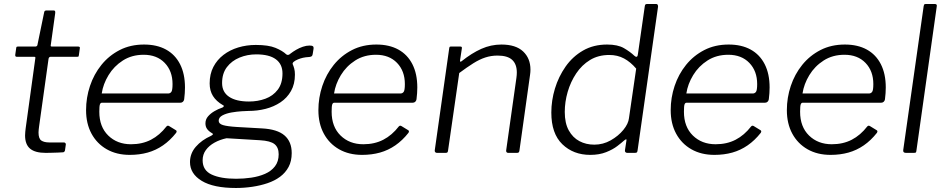

<svg xmlns="http://www.w3.org/2000/svg" viewBox="-20 -762 4707 957"><path d="M208 0Q155 0 130 -21Q105 -42 105 -87Q105 -96 106 -105Q107 -114 108 -123L156 -471Q157 -476 155.5 -477.5Q154 -479 149 -479H63Q55 -479 56 -489L61 -524Q62 -528 63.5 -529Q65 -530 69 -530H157Q161 -530 164 -533Q167 -536 167 -540L200 -700Q201 -710 212 -710H247Q253 -710 254.5 -706.5Q256 -703 255 -695L233 -537Q232 -533 233.5 -531.5Q235 -530 239 -530H369Q374 -530 376.5 -528Q379 -526 378 -522L373 -486Q372 -481 371 -480Q370 -479 364 -479H233Q224 -479 222 -469L175 -133Q174 -124 173 -117Q172 -110 172 -102Q172 -71 186 -61.5Q200 -52 226 -52H299Q303 -52 306 -48.5Q309 -45 308 -41L304 -13Q303 -6 296 -3Q286 -2 269 -1.5Q252 -1 235 -0.5Q218 0 208 0Z M627 10Q561 10 512 -18Q463 -46 436 -96Q409 -146 409 -213Q409 -275 428.5 -333.5Q448 -392 485.5 -438.5Q523 -485 576.5 -512.5Q630 -540 698 -540Q762 -540 807.5 -515Q853 -490 877.5 -442Q902 -394 902 -326Q902 -312 901 -297.5Q900 -283 898 -267Q897 -260 892 -255Q887 -250 879 -250H488Q481 -250 478 -241.5Q475 -233 475 -205Q475 -130 519.5 -86.5Q564 -43 633 -43Q689 -43 732.5 -65.5Q776 -88 810 -132Q814 -136 817.5 -135.5Q821 -135 824 -133L855 -114Q864 -110 858 -100Q828 -62 792.5 -37.5Q757 -13 716 -1.5Q675 10 627 10ZM818 -296Q828 -296 834 -304Q840 -312 840 -343Q840 -408 801 -448.5Q762 -489 696 -489Q637 -489 592.5 -460.5Q548 -432 521 -387.5Q494 -343 487 -296Z M1156 175Q1044 175 985.5 139.5Q927 104 927 46Q927 3 956 -30.5Q985 -64 1032 -85Q1039 -89 1041 -92Q1043 -95 1037 -98Q1020 -108 1012 -119.5Q1004 -131 1004 -147Q1004 -167 1017 -182Q1030 -197 1049 -208Q1068 -219 1086 -225Q1093 -227 1095 -231.5Q1097 -236 1091 -238Q1058 -257 1041.5 -283.5Q1025 -310 1025 -346Q1025 -393 1043.5 -428.5Q1062 -464 1094 -488.5Q1126 -513 1167.5 -525.5Q1209 -538 1255 -538Q1318 -538 1353 -523.5Q1388 -509 1407 -491Q1412 -487 1417.5 -488.5Q1423 -490 1428 -495Q1441 -505 1456.5 -514Q1472 -523 1489.5 -529Q1507 -535 1523 -535Q1535 -535 1539.5 -531.5Q1544 -528 1543 -520L1539 -495Q1538 -486 1534.5 -482.5Q1531 -479 1522 -478Q1503 -477 1490 -474Q1477 -471 1465 -466Q1435 -453 1439 -442Q1443 -433 1446.5 -420.5Q1450 -408 1450 -390Q1450 -343 1430.5 -308.5Q1411 -274 1378 -252Q1345 -230 1304 -219.5Q1263 -209 1218 -209Q1209 -209 1185 -207.5Q1161 -206 1134.5 -201.5Q1108 -197 1089 -187Q1070 -177 1070 -160Q1070 -145 1091.5 -138.5Q1113 -132 1162 -129L1286 -122Q1362 -118 1398 -87Q1434 -56 1434 1Q1434 41 1418.5 70Q1403 99 1376 119Q1349 139 1313.5 151Q1278 163 1237.5 169Q1197 175 1156 175ZM1157 129Q1195 129 1232.5 123.5Q1270 118 1301 104.5Q1332 91 1350.5 67Q1369 43 1369 7Q1369 -27 1348.5 -43.5Q1328 -60 1276 -63L1109 -73Q1076 -66 1049 -51Q1022 -36 1006 -14Q990 8 990 37Q990 87 1035 108Q1080 129 1157 129ZM1221 -256Q1265 -256 1303 -270Q1341 -284 1364.5 -315Q1388 -346 1388 -396Q1388 -442 1355 -466.5Q1322 -491 1257 -491Q1213 -491 1174 -475Q1135 -459 1111 -427.5Q1087 -396 1087 -348Q1087 -303 1122 -279.5Q1157 -256 1221 -256Z M1785 10Q1719 10 1670 -18Q1621 -46 1594 -96Q1567 -146 1567 -213Q1567 -275 1586.5 -333.5Q1606 -392 1643.5 -438.5Q1681 -485 1734.5 -512.5Q1788 -540 1856 -540Q1920 -540 1965.5 -515Q2011 -490 2035.5 -442Q2060 -394 2060 -326Q2060 -312 2059 -297.5Q2058 -283 2056 -267Q2055 -260 2050 -255Q2045 -250 2037 -250H1646Q1639 -250 1636 -241.5Q1633 -233 1633 -205Q1633 -130 1677.5 -86.5Q1722 -43 1791 -43Q1847 -43 1890.5 -65.5Q1934 -88 1968 -132Q1972 -136 1975.5 -135.5Q1979 -135 1982 -133L2013 -114Q2022 -110 2016 -100Q1986 -62 1950.5 -37.5Q1915 -13 1874 -1.5Q1833 10 1785 10ZM1976 -296Q1986 -296 1992 -304Q1998 -312 1998 -343Q1998 -408 1959 -448.5Q1920 -489 1854 -489Q1795 -489 1750.5 -460.5Q1706 -432 1679 -387.5Q1652 -343 1645 -296Z M2158 0Q2152 0 2149 -4Q2146 -8 2147 -13L2219 -521Q2220 -527 2221.5 -528.5Q2223 -530 2228 -530H2274Q2279 -530 2281 -528Q2283 -526 2282 -520L2273 -461Q2272 -450 2281 -457Q2331 -497 2379 -518.5Q2427 -540 2479 -540Q2551 -540 2587.5 -505.5Q2624 -471 2624 -415Q2624 -409 2623.5 -402.5Q2623 -396 2622 -389L2569 -11Q2568 -5 2565.5 -2.5Q2563 0 2556 0H2513Q2507 0 2504.5 -4Q2502 -8 2503 -13L2554 -374Q2555 -381 2555.5 -388Q2556 -395 2556 -401Q2556 -442 2533 -463.5Q2510 -485 2460 -485Q2428 -485 2399 -475.5Q2370 -466 2339 -446.5Q2308 -427 2269 -398L2213 -10Q2212 -4 2209.5 -2Q2207 0 2200 0H2158Z M3107 0Q3101 0 3097.5 -3.5Q3094 -7 3095 -13L3102 -59Q3104 -67 3101 -67.5Q3098 -68 3090 -61Q3079 -51 3057 -34Q3035 -17 3001 -3.5Q2967 10 2922 10Q2838 10 2783 -43Q2728 -96 2728 -201Q2728 -261 2746 -320.5Q2764 -380 2799 -430Q2834 -480 2886 -510Q2938 -540 3006 -540Q3059 -540 3090 -522Q3121 -504 3142 -484Q3150 -477 3154.5 -479.5Q3159 -482 3160 -495L3194 -732Q3195 -738 3197.5 -740Q3200 -742 3205 -742H3251Q3260 -742 3260 -729L3158 -13Q3157 -5 3154.5 -2.5Q3152 0 3143 0ZM3151 -420Q3123 -453 3090.5 -470.5Q3058 -488 3017 -488Q2962 -488 2921 -463Q2880 -438 2852 -396Q2824 -354 2809.5 -304Q2795 -254 2795 -204Q2795 -148 2815 -112Q2835 -76 2868 -58.5Q2901 -41 2942 -41Q2986 -41 3024 -62.5Q3062 -84 3087 -114.5Q3112 -145 3115 -173Z M3541 10Q3475 10 3426 -18Q3377 -46 3350 -96Q3323 -146 3323 -213Q3323 -275 3342.5 -333.5Q3362 -392 3399.5 -438.5Q3437 -485 3490.5 -512.5Q3544 -540 3612 -540Q3676 -540 3721.5 -515Q3767 -490 3791.5 -442Q3816 -394 3816 -326Q3816 -312 3815 -297.5Q3814 -283 3812 -267Q3811 -260 3806 -255Q3801 -250 3793 -250H3402Q3395 -250 3392 -241.5Q3389 -233 3389 -205Q3389 -130 3433.5 -86.5Q3478 -43 3547 -43Q3603 -43 3646.5 -65.5Q3690 -88 3724 -132Q3728 -136 3731.5 -135.5Q3735 -135 3738 -133L3769 -114Q3778 -110 3772 -100Q3742 -62 3706.5 -37.5Q3671 -13 3630 -1.5Q3589 10 3541 10ZM3732 -296Q3742 -296 3748 -304Q3754 -312 3754 -343Q3754 -408 3715 -448.5Q3676 -489 3610 -489Q3551 -489 3506.5 -460.5Q3462 -432 3435 -387.5Q3408 -343 3401 -296Z M4120 10Q4054 10 4005 -18Q3956 -46 3929 -96Q3902 -146 3902 -213Q3902 -275 3921.5 -333.5Q3941 -392 3978.5 -438.5Q4016 -485 4069.5 -512.5Q4123 -540 4191 -540Q4255 -540 4300.5 -515Q4346 -490 4370.5 -442Q4395 -394 4395 -326Q4395 -312 4394 -297.5Q4393 -283 4391 -267Q4390 -260 4385 -255Q4380 -250 4372 -250H3981Q3974 -250 3971 -241.5Q3968 -233 3968 -205Q3968 -130 4012.5 -86.5Q4057 -43 4126 -43Q4182 -43 4225.5 -65.5Q4269 -88 4303 -132Q4307 -136 4310.5 -135.5Q4314 -135 4317 -133L4348 -114Q4357 -110 4351 -100Q4321 -62 4285.5 -37.5Q4250 -13 4209 -1.5Q4168 10 4120 10ZM4311 -296Q4321 -296 4327 -304Q4333 -312 4333 -343Q4333 -408 4294 -448.5Q4255 -489 4189 -489Q4130 -489 4085.5 -460.5Q4041 -432 4014 -387.5Q3987 -343 3980 -296Z M4548 -13Q4547 -4 4545 -2Q4543 0 4533 0H4496Q4488 0 4484.5 -3.5Q4481 -7 4482 -14L4584 -732Q4586 -739 4587.5 -740.5Q4589 -742 4595 -742H4640Q4652 -742 4649 -729Z"/></svg>

Font: Libre Franklin Thin Light
Style: Italic
Weight: 300
Italic angle: -8°
Version: Version 3.000